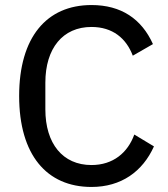

<svg xmlns="http://www.w3.org/2000/svg" viewBox="-20 -730 667 762"><path d="M343 12C461 12 546 -49 591 -149L513 -196C487 -124 429 -75 343 -75C229 -75 160 -160 160 -296V-402C160 -538 229 -623 343 -623C427 -623 481 -578 507 -509L587 -555C542 -655 461 -710 343 -710C165 -710 56 -582 56 -349C56 -116 165 12 343 12Z"/></svg>

Font: IBM Plex Arabic Text
Style: Regular
Weight: 450
Designer: Mike Abbink, Paul van der Laan, Pieter van Rosmalen, Wael Morcos, Khajak Apelian
Foundry: Bold Monday
Version: Version 1.0